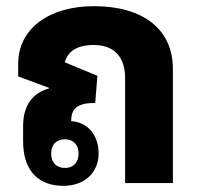

<svg xmlns="http://www.w3.org/2000/svg" viewBox="-20 -594 646 623"><path d="M185 9C258 9 300 -37 300 -96C300 -152 268 -197 211 -201V-202C211 -241 230 -260 289 -260L296 -348L190 -392C200 -426 228 -448 284 -448C351 -448 386 -409 386 -340V0H541V-370C541 -501 442 -574 285 -574C139 -574 39 -501 39 -387V-346L139 -309V-307C85 -292 55 -251 55 -185V-135C55 -35 110 9 185 9ZM191 -49C164 -49 146 -66 146 -96C146 -126 164 -142 191 -142C217 -142 235 -125 235 -96C235 -66 217 -49 191 -49Z"/></svg>

Font: Noto Sans Thai Looped SemiCondensed ExtraBold
Style: Regular
Weight: 800
Width: 4
Designer: Sasikarn Vongin, Ben Mitchell
Foundry: The Fontpad Ltd
Version: Version 1.001